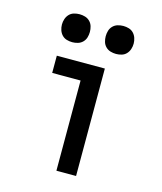

<svg xmlns="http://www.w3.org/2000/svg" viewBox="-112 -832 774 915"><g transform="rotate(15 275.0 -374.5)"><path d="M253 0V-445H113V-530H350V0ZM383 -611Q369 -611 355.5 -615Q342 -619 332 -629Q322 -639 318 -652.5Q314 -666 314 -680Q314 -694 318 -707.5Q322 -721 332 -731Q342 -741 355.5 -745Q369 -749 383 -749Q397 -749 410.5 -745Q424 -741 433.5 -731Q443 -721 447.5 -707.5Q452 -694 452 -680Q452 -666 447.5 -652.5Q443 -639 433.5 -629Q424 -619 410.5 -615Q397 -611 383 -611ZM167 -611Q153 -611 139.5 -615Q126 -619 116.5 -629Q107 -639 102.5 -652.5Q98 -666 98 -680Q98 -694 102.5 -707.5Q107 -721 116.5 -731Q126 -741 139.5 -745Q153 -749 167 -749Q181 -749 194.5 -745Q208 -741 218 -731Q228 -721 232 -707.5Q236 -694 236 -680Q236 -666 232 -652.5Q228 -639 218 -629Q208 -619 194.5 -615Q181 -611 167 -611Z"/></g></svg>

Font: Lode Dark
Style: Bold
Weight: 700
Monospace: yes
Designer: Belleve Invis
Foundry: Belleve Invis
Version: Version 29.2.0; ttfautohint (v1.8.3)